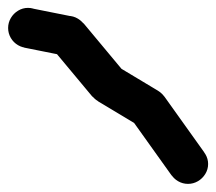

<svg xmlns="http://www.w3.org/2000/svg" viewBox="-20 -490 540 480"><path d="M0.3 -420Q0.3 -406.7 7 -395.2Q13.7 -383.7 25.2 -377Q36.7 -370.3 50 -370.3Q63.3 -370.3 74.8 -377Q86.3 -383.7 93.3 -395.2Q100.3 -406.7 100.3 -420Q100.3 -433.3 93.3 -444.8Q86.3 -456.3 74.8 -463.3Q63.3 -470.3 50 -470.3Q36.7 -470.3 25.2 -463.3Q13.7 -456.3 7 -444.8Q0.3 -433.3 0.3 -420Z M59.7 -469 40.3 -371 140.3 -351 159.7 -449Z M100.3 -400Q100.3 -386.7 107 -375.2Q113.7 -363.7 125.2 -357Q136.7 -350.3 150 -350.3Q163.3 -350.3 174.8 -357Q186.3 -363.7 193.3 -375.2Q200.3 -386.7 200.3 -400Q200.3 -413.3 193.3 -424.8Q186.3 -436.3 174.8 -443.3Q163.3 -450.3 150 -450.3Q136.7 -450.3 125.2 -443.3Q113.7 -436.3 107 -424.8Q100.3 -413.3 100.3 -400Z M188.7 -432 111.3 -368 211.3 -248 288.7 -312Z M200.3 -280Q200.3 -266.7 207 -255.2Q213.7 -243.7 225.2 -237Q236.7 -230.3 250 -230.3Q263.3 -230.3 274.8 -237Q286.3 -243.7 293.3 -255.2Q300.3 -266.7 300.3 -280Q300.3 -293.3 293.3 -304.8Q286.3 -316.3 274.8 -323.3Q263.3 -330.3 250 -330.3Q236.7 -330.3 225.2 -323.3Q213.7 -316.3 207 -304.8Q200.3 -293.3 200.3 -280Z M275.3 -323 224.7 -237 324.7 -177 375.3 -263Z M300.3 -220Q300.3 -206.7 307 -195.2Q313.7 -183.7 325.2 -177Q336.7 -170.3 350 -170.3Q363.3 -170.3 374.8 -177Q386.3 -183.7 393.3 -195.2Q400.3 -206.7 400.3 -220Q400.3 -233.3 393.3 -244.8Q386.3 -256.3 374.8 -263.3Q363.3 -270.3 350 -270.3Q336.7 -270.3 325.2 -263.3Q313.7 -256.3 307 -244.8Q300.3 -233.3 300.3 -220Z M390.7 -249 309.3 -191 409.3 -51 490.7 -109Z M400.3 -80Q400.3 -66.7 407 -55.2Q413.7 -43.7 425.2 -37Q436.7 -30.3 450 -30.3Q463.3 -30.3 474.8 -37Q486.3 -43.7 493.3 -55.2Q500.3 -66.7 500.3 -80Q500.3 -93.3 493.3 -104.8Q486.3 -116.3 474.8 -123.3Q463.3 -130.3 450 -130.3Q436.7 -130.3 425.2 -123.3Q413.7 -116.3 407 -104.8Q400.3 -93.3 400.3 -80Z"/></svg>

Font: Linefont Thin
Style: Regular
Weight: 100
Monospace: yes
Version: Version 3.002;gftools[0.9.33]